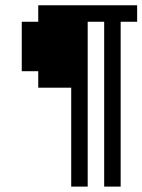

<svg xmlns="http://www.w3.org/2000/svg" viewBox="-20 -645 540 728"><path d="M500 -562.5H437.5V62.5H375V-562.5H312.5V62.5H250V-312.5H125V-375H62.5V-562.5H125V-625H500Z"/></svg>

Font: 寒蝉点阵体 16px
Style: Regular
Weight: 400
Designer: Designed by Warren2060
Foundry: ChillType
Version: Version 1.000